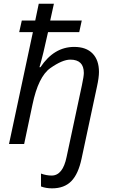

<svg xmlns="http://www.w3.org/2000/svg" viewBox="-20 -780 617 1040"><path d="M381.8 -525.9Q446.8 -525.9 481.4 -490.2Q516.1 -454.6 516.1 -390.1Q516.1 -359.9 504.9 -309.1L421.9 79.1Q404.3 162.6 366.2 201.4Q328.1 240.2 262.2 240.2Q228.5 240.2 202.1 230V160.2Q231 170.9 259.8 170.9Q320.3 170.9 340.8 69.8L423.8 -318.8Q434.1 -367.2 434.1 -384.8Q434.1 -457 360.8 -457Q317.9 -457 252.7 -411.1Q187.5 -365.2 155.8 -212.9L110.8 0H28.8L158.2 -606H84L98.1 -668.9H170.9L189.9 -759.8H272L252 -668.9H422.9L409.2 -606H240.2Q213.9 -483.9 193.8 -416H199.2Q272.5 -525.9 381.8 -525.9Z"/></svg>

Font: OpenSans-Italic
Style: Italic
Weight: 400
Italic angle: -12°
Foundry: Ascender Corporation
Version: Version 1.10